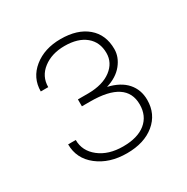

<svg xmlns="http://www.w3.org/2000/svg" viewBox="-103 -805 560 575"><g transform="rotate(-30 177.5 -517.0)"><path d="M131.8 -532.2H168.5Q217.8 -532.7 246.6 -554.4Q275.4 -576.2 275.4 -609.9Q275.4 -647.5 249.3 -669.2Q223.1 -690.9 176.8 -690.9Q132.3 -690.9 102.8 -668.2Q73.2 -645.5 73.2 -608.4H47.4Q47.4 -655.3 84.2 -685.1Q121.1 -714.8 176.8 -714.8Q234.9 -714.8 268.3 -686.5Q301.8 -658.2 301.8 -608.4Q301.8 -580.6 282.2 -556.4Q262.7 -532.2 226.1 -521Q268.1 -511.2 289.6 -486.8Q311 -462.4 311 -427.2Q311 -378.4 274.9 -348.6Q238.8 -318.8 179.2 -318.8Q118.7 -318.8 78.9 -349.9Q39.1 -380.9 39.1 -430.2H65.4Q65.4 -392.1 97.2 -367.2Q128.9 -342.3 179.2 -342.3Q229.5 -342.3 257.1 -364.7Q284.7 -387.2 284.7 -426.8Q284.7 -508.3 161.1 -508.3H131.8Z"/></g></svg>

Font: Roboto Thin
Style: Regular
Weight: 250
Designer: Google
Version: Version 2.134; 2016